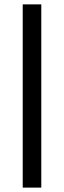

<svg xmlns="http://www.w3.org/2000/svg" viewBox="-20 -731 293 883"><path d="M169.9 131.8H84.5V-710.9H169.9Z"/></svg>

Font: SteelSelectRoboto
Style: Roboto-Bold
Weight: 700
Designer: Google
Version: Version 2.137; 2017